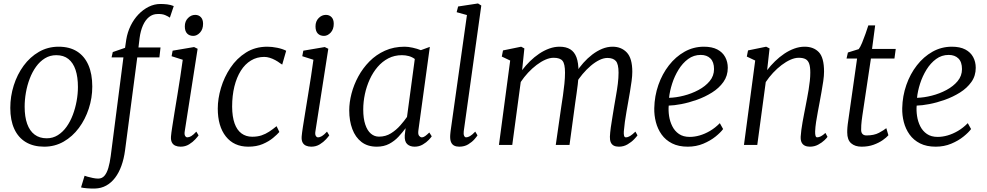

<svg xmlns="http://www.w3.org/2000/svg" viewBox="-20 -838 5708 1110"><path d="M319 -568Q382 -568 425.2 -540.8Q468.5 -513.5 491 -462Q513.5 -410.5 513.5 -337.5Q513.5 -272 493.2 -210Q473 -148 436 -98.2Q399 -48.5 348 -19.2Q297 10 235.5 10Q173.5 10 129.5 -16.2Q85.5 -42.5 62.5 -92.8Q39.5 -143 39.5 -214Q39.5 -281 59.5 -344.2Q79.5 -407.5 116.5 -458Q153.5 -508.5 205 -538.2Q256.5 -568 319 -568ZM305.5 -519Q269 -519 239.8 -501Q210.5 -483 188.5 -452.5Q166.5 -422 151.8 -383.2Q137 -344.5 129.8 -302.8Q122.5 -261 122.5 -221Q122.5 -163 137 -122.2Q151.5 -81.5 180 -60Q208.5 -38.5 250 -38.5Q285.5 -38.5 314.2 -56.5Q343 -74.5 364.8 -105Q386.5 -135.5 401 -174Q415.5 -212.5 423 -254Q430.5 -295.5 430.5 -335Q430.5 -393 416.8 -434Q403 -475 375.5 -497Q348 -519 305.5 -519Z M710 -609.5Q717 -652 735.2 -689.2Q753.5 -726.5 780.5 -754.8Q807.5 -783 840 -799Q872.5 -815 907 -815Q926.5 -815 946.2 -812.8Q966 -810.5 984.5 -803L962 -736Q952.5 -743 935.2 -750.5Q918 -758 891.5 -757Q863 -757 841.5 -739.5Q820 -722 806.2 -690.8Q792.5 -659.5 787 -618L780.5 -563.5H908L901.5 -506H773.5L703 31Q696.5 80 682 120.2Q667.5 160.5 645.5 189.5Q623.5 218.5 594.2 234.8Q565 251 529 252Q505 252.5 482 250.5Q459 248.5 448.5 245.5L469 178Q472 179.5 485.8 183.5Q499.5 187.5 517 191Q534.5 194.5 547.5 194.5Q570 194.5 584 178Q598 161.5 606.5 132.2Q615 103 620 65L693.5 -506H625L632 -537L703 -561.5ZM1024 10Q1007 10 993.8 4.2Q980.5 -1.5 973.8 -14.5Q967 -27.5 968.5 -49Q970 -68 975.8 -104.8Q981.5 -141.5 989.2 -189.5Q997 -237.5 1005.8 -290.5Q1014.5 -343.5 1022.5 -395.8Q1030.5 -448 1036.5 -492.5L972 -513L978 -545L1102 -566L1122.5 -556L1048 -79Q1045 -61 1050.2 -52.5Q1055.5 -44 1062.5 -44Q1073.5 -44 1085.8 -51.2Q1098 -58.5 1115 -77L1128 -55.5Q1123.5 -48.5 1109.2 -32.8Q1095 -17 1073.2 -3.5Q1051.5 10 1024 10ZM1097.5 -630.5Q1075 -630.5 1061.8 -644.2Q1048.5 -658 1048.5 -685.5Q1048.5 -715 1066.8 -733.5Q1085 -752 1108.5 -752Q1128.5 -752 1141.2 -738.8Q1154 -725.5 1154 -700.5Q1154 -668.5 1136.2 -649.5Q1118.5 -630.5 1097.5 -630.5Z M1600 -472Q1587 -482 1571.2 -490.5Q1555.5 -499 1539.2 -504Q1523 -509 1507.5 -509Q1465 -509 1430.8 -488.2Q1396.5 -467.5 1372.2 -429Q1348 -390.5 1335 -337.8Q1322 -285 1322 -221Q1322.5 -163 1336.2 -124.5Q1350 -86 1376 -66.8Q1402 -47.5 1438 -47.5Q1468 -47.5 1491.5 -55.2Q1515 -63 1536 -76.8Q1557 -90.5 1579 -108.5L1595 -75Q1583 -61 1558.8 -40.8Q1534.5 -20.5 1498.8 -5.2Q1463 10 1415.5 10Q1332.5 10 1285.8 -49Q1239 -108 1239 -210.5Q1239 -267.5 1257.5 -329.8Q1276 -392 1312.2 -446.2Q1348.5 -500.5 1402 -534.2Q1455.5 -568 1525.5 -568Q1552 -568 1582.8 -561.8Q1613.5 -555.5 1634.5 -544.5L1611.5 -464.5Z M1779.5 10Q1762.5 10 1749.2 4.2Q1736 -1.5 1729.2 -14.5Q1722.5 -27.5 1724 -49Q1725.5 -68 1731.2 -104.8Q1737 -141.5 1744.8 -189.5Q1752.5 -237.5 1761.2 -290.5Q1770 -343.5 1778 -395.8Q1786 -448 1792 -492.5L1727.5 -513L1733.5 -545L1857.5 -566L1878 -556L1803.5 -79Q1800.5 -61 1805.8 -52.5Q1811 -44 1818 -44Q1829 -44 1841.2 -51.2Q1853.5 -58.5 1870.5 -77L1883.5 -55.5Q1879 -48.5 1864.8 -32.8Q1850.5 -17 1828.8 -3.5Q1807 10 1779.5 10ZM1853 -630.5Q1830.5 -630.5 1817.2 -644.2Q1804 -658 1804 -685.5Q1804 -715 1822.2 -733.5Q1840.5 -752 1864 -752Q1884 -752 1896.8 -738.8Q1909.5 -725.5 1909.5 -700.5Q1909.5 -668.5 1891.8 -649.5Q1874 -630.5 1853 -630.5Z M2399 -86Q2395.5 -61.5 2403 -52.8Q2410.5 -44 2418 -44Q2428 -44 2438 -51.2Q2448 -58.5 2462 -72L2476 -50Q2472.5 -44 2459 -29.5Q2445.5 -15 2424.2 -2.5Q2403 10 2377 10Q2350 10 2334 -5Q2318 -20 2320 -56L2325 -97Q2306.5 -72 2283.5 -47.2Q2260.5 -22.5 2229.8 -6.2Q2199 10 2158 10Q2105 10 2069.8 -17.2Q2034.5 -44.5 2016.8 -92Q1999 -139.5 1999 -200Q1999 -246 2012.2 -297Q2025.5 -348 2051.5 -396Q2077.5 -444 2116 -483Q2154.5 -522 2205.5 -545Q2256.5 -568 2319.5 -568Q2340 -568 2366 -562.2Q2392 -556.5 2413 -548L2465 -567ZM2378 -497Q2362.5 -508.5 2343.5 -513.8Q2324.5 -519 2303.5 -519Q2260.5 -519 2225.2 -500.8Q2190 -482.5 2163 -451Q2136 -419.5 2117.5 -379Q2099 -338.5 2089.5 -293.8Q2080 -249 2080 -205Q2080 -153 2091.8 -118Q2103.5 -83 2124 -65.5Q2144.5 -48 2171 -48Q2209.5 -48 2240.2 -67.2Q2271 -86.5 2294.2 -113Q2317.5 -139.5 2333 -162Z M2661 -79Q2659 -62 2663.2 -53Q2667.5 -44 2674.5 -44Q2684.5 -44 2697 -51Q2709.5 -58 2727.5 -77L2740.5 -55.5Q2736.5 -48.5 2722.8 -32.8Q2709 -17 2687 -3.5Q2665 10 2635 10Q2618 10 2606 4Q2594 -2 2588 -15.5Q2582 -29 2582.5 -50.5Q2582.5 -54 2583 -60Q2583.5 -66 2584.2 -72.5Q2585 -79 2585.5 -83.5L2679.5 -751L2620 -767.5L2628.5 -800.5L2743.5 -818L2762.5 -806Z M3011.5 -558 2998.5 -432.5Q3019 -459.5 3044 -484Q3069 -508.5 3097.2 -527.5Q3125.5 -546.5 3155.2 -557.2Q3185 -568 3215 -568Q3252.5 -568 3276.8 -553Q3301 -538 3312.8 -506.5Q3324.5 -475 3324.5 -424.5Q3324.5 -421 3324.2 -417.2Q3324 -413.5 3324 -410Q3324 -406.5 3323.5 -402.5L3310 -418Q3328.5 -447.5 3352.5 -474.5Q3376.5 -501.5 3404 -522.5Q3431.5 -543.5 3461.2 -555.8Q3491 -568 3521.5 -568Q3572 -568 3603.8 -534.5Q3635.5 -501 3635.5 -423Q3635.5 -400 3631.5 -369.8Q3627.5 -339.5 3622 -307.5Q3616.5 -275.5 3611.5 -247Q3607 -221.5 3601.8 -192Q3596.5 -162.5 3592.5 -133Q3588.5 -103.5 3586.5 -78.5Q3585.5 -62 3588 -53Q3590.5 -44 3598 -44Q3610 -44 3622.8 -51.8Q3635.5 -59.5 3653.5 -77L3665.5 -55.5Q3661 -48.5 3646 -32.8Q3631 -17 3608.2 -3.5Q3585.5 10 3558 10Q3540 10 3528.2 3.8Q3516.5 -2.5 3511 -15.2Q3505.5 -28 3506 -47.5Q3507 -71 3511.2 -101.5Q3515.5 -132 3521 -164.2Q3526.5 -196.5 3531 -225.5Q3535.5 -253 3541.5 -286.2Q3547.5 -319.5 3551.8 -353.8Q3556 -388 3556 -418Q3556 -468 3540.2 -485.5Q3524.5 -503 3491.5 -503Q3470 -503 3445.2 -491Q3420.5 -479 3395.5 -457.8Q3370.5 -436.5 3347.8 -409.5Q3325 -382.5 3307.5 -352.5L3325 -400Q3323.5 -376.5 3320.2 -349.8Q3317 -323 3313.2 -296.8Q3309.5 -270.5 3306 -247L3272.5 0H3193L3225 -222.5Q3229.5 -251 3234.5 -285.2Q3239.5 -319.5 3243 -354Q3246.5 -388.5 3246.5 -418Q3246.5 -468.5 3232.2 -486.2Q3218 -504 3180.5 -504Q3158.5 -504 3133.2 -493Q3108 -482 3082.2 -462.5Q3056.5 -443 3033 -417.8Q3009.5 -392.5 2990.5 -364L2941.5 0H2864.5L2929.5 -488L2881 -511L2888 -546.5L2993 -568Z M4160.5 -92Q4146.5 -72.5 4116.8 -48.5Q4087 -24.5 4045.8 -7.2Q4004.5 10 3956 10Q3903 10 3865.5 -9Q3828 -28 3805 -60.2Q3782 -92.5 3771.8 -132.2Q3761.5 -172 3762.5 -213Q3764 -283 3786.2 -346.8Q3808.5 -410.5 3847.2 -460.2Q3886 -510 3937.5 -539Q3989 -568 4049.5 -568Q4096.5 -568 4127 -552Q4157.5 -536 4172.5 -508.2Q4187.5 -480.5 4187.5 -446Q4187.5 -399.5 4162.2 -364Q4137 -328.5 4096.2 -303Q4055.5 -277.5 4009 -261Q3962.5 -244.5 3919 -236.2Q3875.5 -228 3846 -227.5Q3843.5 -198.5 3848.2 -167Q3853 -135.5 3866.8 -108Q3880.5 -80.5 3905.2 -63.5Q3930 -46.5 3967.5 -46.5Q3995 -46.5 4024.8 -55Q4054.5 -63.5 4084.5 -81Q4114.5 -98.5 4141.5 -126ZM4031 -520.5Q3990.5 -520.5 3958.2 -496.8Q3926 -473 3902.8 -435.2Q3879.5 -397.5 3865.8 -354.5Q3852 -311.5 3848 -272.5Q3888 -273.5 3933.2 -285Q3978.5 -296.5 4018.2 -317.8Q4058 -339 4083 -369.2Q4108 -399.5 4108 -438.5Q4108 -479.5 4087.2 -500Q4066.5 -520.5 4031 -520.5Z M4415 -432.5Q4435.5 -459.5 4460.8 -484Q4486 -508.5 4514.2 -527.5Q4542.5 -546.5 4572.2 -557.2Q4602 -568 4632 -568Q4683.5 -568 4713.8 -536.5Q4744 -505 4744 -424Q4744 -400 4739.5 -369Q4735 -338 4729.2 -306Q4723.5 -274 4718.5 -247Q4714 -222 4708.2 -192.2Q4702.5 -162.5 4698 -132.8Q4693.5 -103 4692.5 -78.5Q4692 -62 4694.8 -53Q4697.5 -44 4704 -44Q4714 -44 4725.8 -50Q4737.5 -56 4752 -69.5L4764 -47Q4761 -41.5 4746.5 -27.5Q4732 -13.5 4710.2 -1.8Q4688.5 10 4662 10Q4645 10 4632.8 4Q4620.5 -2 4614.2 -14.8Q4608 -27.5 4609 -48.5Q4610 -65.5 4612.8 -87Q4615.5 -108.5 4619.8 -132Q4624 -155.5 4628.5 -178.8Q4633 -202 4637 -222.5Q4641 -244 4645.8 -268.5Q4650.5 -293 4654.8 -319Q4659 -345 4661.8 -370.2Q4664.5 -395.5 4664.5 -418Q4664.5 -451.5 4658 -470Q4651.5 -488.5 4637 -496.2Q4622.5 -504 4597.5 -504Q4575.5 -504 4550 -492.8Q4524.5 -481.5 4498.8 -462Q4473 -442.5 4449.2 -417Q4425.5 -391.5 4407 -363.5L4358 0H4281L4346 -488L4297.5 -511L4304.5 -546.5L4409.5 -568L4429 -558Z M4965.5 -169.5Q4963 -152.5 4961.5 -139.5Q4960 -126.5 4959.2 -114.2Q4958.5 -102 4958.5 -86.5Q4958.5 -72 4966.2 -63.5Q4974 -55 4989.5 -55Q5033 -55 5061.5 -70.2Q5090 -85.5 5104 -97L5116 -56Q5105.5 -43.5 5083.5 -28Q5061.5 -12.5 5030.5 -1.2Q4999.5 10 4961 10Q4923 10 4900.5 -9.8Q4878 -29.5 4878 -72.5Q4878 -79 4878.2 -86.5Q4878.5 -94 4879.2 -102.5Q4880 -111 4881 -119.8Q4882 -128.5 4883.5 -137.5L4935 -499.5H4874L4882 -534.5L4944.5 -554Q4953.5 -565.5 4963.8 -590.2Q4974 -615 4983.8 -642.8Q4993.5 -670.5 5000 -691H5039.5L5021.5 -555H5158.5L5151 -499.5H5015Z M5594 -92Q5580 -72.5 5550.2 -48.5Q5520.5 -24.5 5479.2 -7.2Q5438 10 5389.5 10Q5336.5 10 5299 -9Q5261.5 -28 5238.5 -60.2Q5215.5 -92.5 5205.2 -132.2Q5195 -172 5196 -213Q5197.5 -283 5219.8 -346.8Q5242 -410.5 5280.8 -460.2Q5319.5 -510 5371 -539Q5422.5 -568 5483 -568Q5530 -568 5560.5 -552Q5591 -536 5606 -508.2Q5621 -480.5 5621 -446Q5621 -399.5 5595.8 -364Q5570.5 -328.5 5529.8 -303Q5489 -277.5 5442.5 -261Q5396 -244.5 5352.5 -236.2Q5309 -228 5279.5 -227.5Q5277 -198.5 5281.8 -167Q5286.5 -135.5 5300.2 -108Q5314 -80.5 5338.8 -63.5Q5363.5 -46.5 5401 -46.5Q5428.5 -46.5 5458.2 -55Q5488 -63.5 5518 -81Q5548 -98.5 5575 -126ZM5464.5 -520.5Q5424 -520.5 5391.8 -496.8Q5359.5 -473 5336.2 -435.2Q5313 -397.5 5299.2 -354.5Q5285.5 -311.5 5281.5 -272.5Q5321.5 -273.5 5366.8 -285Q5412 -296.5 5451.8 -317.8Q5491.5 -339 5516.5 -369.2Q5541.5 -399.5 5541.5 -438.5Q5541.5 -479.5 5520.8 -500Q5500 -520.5 5464.5 -520.5Z"/></svg>

Font: Merriweather 7pt Light
Style: Italic
Weight: 300
Italic angle: -7.8°
Designer: Eben Sorkin
Foundry: Eben Sorkin
Version: Version 2.200;gftools[0.9.31]